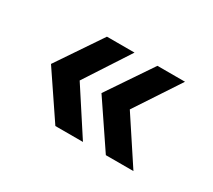

<svg xmlns="http://www.w3.org/2000/svg" viewBox="-64 -409 524 472"><g transform="rotate(30 197.5 -173.0)"><path d="M204.1 -300 121.6 -173.2 204.1 -46.4H125.8L40.2 -173.2L125.8 -300ZM347.4 -300 263.9 -173.2 347.4 -46.4H269.1L183.5 -173.2L269.1 -300Z"/></g></svg>

Font: NATS
Style: Regular
Weight: 400
Designer: Purushoth Kumar Guthula
Foundry: Silicon Andhra, USA.
Version: Version 1.0.4; ttfautohint (v1.2.25-373a) -l 7 -r 28 -G 50 -